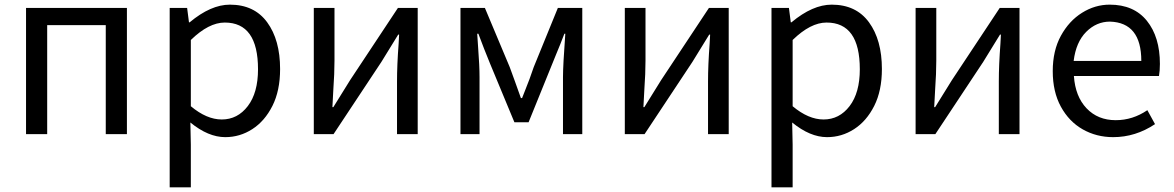

<svg xmlns="http://www.w3.org/2000/svg" viewBox="-20 -577 5052 826"><path d="M526 0H435V-469H183V0H92V-543H526Z M801 229H710V-543H785L793 -481H796Q887 -557 969 -557Q1074 -557 1129.5 -481Q1185 -405 1185 -280Q1185 -187 1152 -121.5Q1119 -56 1065.5 -21.5Q1012 13 949 13Q876 13 799 -50L801 45ZM934 -63Q1002 -63 1046 -120.5Q1090 -178 1090 -279Q1090 -480 947 -480Q878 -480 801 -405V-120Q869 -63 934 -63Z M1777 0H1688V-227Q1688 -297 1695 -390L1697 -428H1693L1621 -311L1415 0H1330V-543H1419V-316Q1419 -261 1414 -191L1410 -116H1414Q1450 -173 1486 -232L1692 -543H1777Z M2485 0H2402V-245Q2402 -295 2412 -432H2408Q2391 -387 2372 -342L2254 -51H2193L2088 -304Q2062 -367 2038 -432H2033L2037 -372Q2043 -294 2043 -245V0H1961V-543H2066L2173 -288L2196 -225L2221 -155H2226L2239 -188Q2259 -237 2276 -288L2380 -543H2485Z M3115 0H3026V-227Q3026 -297 3033 -390L3035 -428H3031L2959 -311L2753 0H2668V-543H2757V-316Q2757 -261 2752 -191L2748 -116H2752Q2788 -173 2824 -232L3030 -543H3115Z M3390 229H3299V-543H3374L3382 -481H3385Q3476 -557 3558 -557Q3663 -557 3718.5 -481Q3774 -405 3774 -280Q3774 -187 3741 -121.5Q3708 -56 3654.5 -21.5Q3601 13 3538 13Q3465 13 3388 -50L3390 45ZM3523 -63Q3591 -63 3635 -120.5Q3679 -178 3679 -279Q3679 -480 3536 -480Q3467 -480 3390 -405V-120Q3458 -63 3523 -63Z M4366 0H4277V-227Q4277 -297 4284 -390L4286 -428H4282L4210 -311L4004 0H3919V-543H4008V-316Q4008 -261 4003 -191L3999 -116H4003Q4039 -173 4075 -232L4281 -543H4366Z M4769 13Q4697 13 4638 -20.5Q4579 -54 4544 -118Q4509 -182 4509 -271Q4509 -359 4544 -423Q4579 -487 4635 -522Q4691 -557 4754 -557Q4858 -557 4914 -487.5Q4970 -418 4970 -302Q4970 -272 4966 -250H4600Q4606 -162 4654.5 -111Q4703 -60 4780 -60Q4853 -60 4916 -103L4949 -43Q4865 13 4769 13ZM4890 -315Q4890 -480 4755 -484Q4697 -484 4653 -440Q4609 -396 4599 -315Z"/></svg>

Font: Source Han Sans & Saira Hybrid
Style: Regular
Weight: 400
Designer: Ryoko NISHIZUKA 西塚涼子 (kana & ideographs); Paul D. Hunt (Latin, Greek & Cyrillic); Wenlong ZHANG 张文龙 (bopomofo); Sandoll 
Foundry: Adobe Systems Incorporated
Version: Version 1.00;August 2, 2021;FontCreator 13.0.0.2675 64-bit